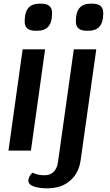

<svg xmlns="http://www.w3.org/2000/svg" viewBox="-20 -818 598 1043"><path d="M103 -550H225L148 0H26ZM114 -701Q114 -712 115 -718L116 -731Q126 -798 193 -798H205Q263 -798 263 -747Q263 -737 262 -731L261 -718Q251 -651 184 -651H172Q114 -651 114 -701ZM140 180Q134 173 134 163Q134 151 142.5 137Q151 123 158 120Q183 134 222 134Q252 134 271 116Q290 98 295 62L381 -550H503L418 53Q408 123 360.5 164Q313 205 236 205Q203 205 176 198.5Q149 192 140 180ZM392 -701Q392 -712 393 -718L394 -731Q404 -798 471 -798H483Q541 -798 541 -747Q541 -737 540 -731L539 -718Q529 -651 462 -651H450Q392 -651 392 -701Z"/></svg>

Font: Krub SemiBold
Style: Italic
Weight: 600
Italic angle: -8°
Designer: Ekaluck Peanpanawate
Foundry: Cadson Demak Co.,Ltd.
Version: Version 1.000; ttfautohint (v1.6)